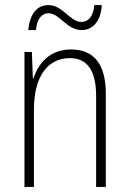

<svg xmlns="http://www.w3.org/2000/svg" viewBox="-20 -826 507 753"><path d="M91 -708H121C125 -755 146 -774 170 -774C214 -774 242 -708 300 -708C342 -708 376 -741 379 -806H350C346 -761 326 -740 299 -740C254 -740 227 -806 170 -806C126 -806 97 -773 91 -708ZM258 -632C175 -632 130 -577 111 -518H109L105 -622H76V-93H113V-395C113 -532 171 -598 254 -598C319 -598 357 -554 357 -449V-93H395V-458C395 -578 346 -632 258 -632Z"/></svg>

Font: Noto Sans Kannada UI Condensed ExtraLight
Style: Regular
Weight: 200
Width: 3
Designer: Jelle Bosma - Monotype Design Team
Foundry: Monotype Imaging Inc.
Version: Version 2.005